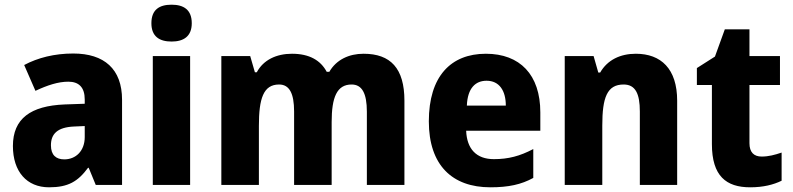

<svg xmlns="http://www.w3.org/2000/svg" viewBox="-20 -788 3377 818"><path d="M292 -560C212 -560 141 -542 83 -511L131 -401C182 -425 228 -440 271 -440C316 -440 341 -416 341 -364V-346L255 -343C111 -337 35 -283 35 -166C35 -57 94 10 189 10C271 10 312 -15 355 -73H358L388 0H500V-363C500 -494 424 -560 292 -560ZM296 -249 341 -251V-204C341 -145 303 -109 254 -109C219 -109 197 -127 197 -169C197 -217 224 -246 296 -249Z M711 -768C659 -768 625 -747 625 -689C625 -632 660 -611 711 -611C761 -611 797 -632 797 -689C797 -747 762 -768 711 -768ZM790 -549H631V0H790Z M1529 -559C1467 -559 1413 -534 1383 -482H1372C1346 -531 1298 -559 1224 -559C1158 -559 1102 -533 1074 -480H1066L1046 -549H923V0H1083V-252C1083 -368 1102 -428 1169 -428C1213 -428 1233 -390 1233 -313V0H1393V-268C1393 -373 1415 -428 1478 -428C1522 -428 1543 -391 1543 -312V0H1703V-359C1703 -497 1644 -559 1529 -559Z M2050 -559C1900 -559 1807 -462 1807 -271C1807 -84 1907 10 2069 10C2147 10 2201 -2 2252 -30V-153C2195 -123 2146 -110 2084 -110C2009 -110 1969 -154 1966 -231H2282V-309C2282 -470 2195 -559 2050 -559ZM2053 -444C2107 -444 2135 -402 2135 -338H1969C1972 -413 2006 -444 2053 -444Z M2689 -559C2623 -559 2568 -533 2537 -479H2529L2509 -549H2386V0H2546V-253C2546 -372 2566 -428 2637 -428C2687 -428 2706 -389 2706 -313V0H2865V-359C2865 -495 2796 -559 2689 -559Z M3225 -121C3192 -121 3173 -139 3173 -178V-426H3303V-549H3173V-663H3068L3026 -547L2949 -498V-426H3013V-174C3013 -38 3074 10 3176 10C3232 10 3275 -1 3310 -18V-138C3281 -128 3254 -121 3225 -121Z"/></svg>

Font: Noto Sans Sinhala UI SemiCondensed ExtraBold
Style: Regular
Weight: 800
Width: 4
Designer: Jelle Bosma - Monotype Design Team
Foundry: Monotype Imaging Inc.
Version: Version 2.006